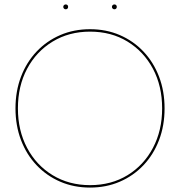

<svg xmlns="http://www.w3.org/2000/svg" viewBox="-20 -840 814 868"><path d="M61 -350Q61 -451 102.5 -529Q144 -607 218 -652Q292 -697 387 -697Q483 -697 556.5 -652Q630 -607 671.5 -529Q713 -451 713 -350Q713 -250 671.5 -171.5Q630 -93 556.5 -48Q483 -3 387 -3Q292 -3 218 -48Q144 -93 102.5 -171.5Q61 -250 61 -350ZM50 -350Q50 -272 75 -206.5Q100 -141 145.5 -93Q191 -45 252.5 -18.5Q314 8 387 8Q460 8 521.5 -18.5Q583 -45 628.5 -93Q674 -141 699 -206.5Q724 -272 724 -350Q724 -428 699 -493.5Q674 -559 628.5 -607Q583 -655 521.5 -681.5Q460 -708 387 -708Q314 -708 252.5 -681.5Q191 -655 145.5 -607Q100 -559 75 -493.5Q50 -428 50 -350ZM486 -809Q486 -804 489.5 -801Q493 -798 497 -798Q502 -798 505 -801Q508 -804 508 -809Q508 -814 505 -817Q502 -820 497 -820Q493 -820 489.5 -817Q486 -814 486 -809ZM266 -809Q266 -804 269.5 -801Q273 -798 277 -798Q282 -798 285 -801Q288 -804 288 -809Q288 -814 285 -817Q282 -820 277 -820Q273 -820 269.5 -817Q266 -814 266 -809Z"/></svg>

Font: Jost Thin
Style: Regular
Weight: 250
Version: Version 3.710